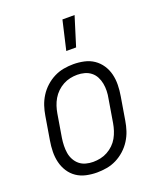

<svg xmlns="http://www.w3.org/2000/svg" viewBox="-140 -839 781 936"><g transform="rotate(-20 250.0 -371.5)"><path d="M201 8Q173 8 145.5 2Q118 -4 96 -19Q74 -34 59.5 -56.5Q45 -79 38.5 -105.5Q32 -132 32.5 -160.5Q33 -189 38 -218L58 -338Q62 -363 70 -387.5Q78 -412 92.5 -435Q107 -458 127.5 -476.5Q148 -495 172 -507Q196 -519 221.5 -523.5Q247 -528 272 -528Q300 -528 327.5 -522Q355 -516 377 -501Q399 -486 414 -463.5Q429 -441 435.5 -414.5Q442 -388 441.5 -359.5Q441 -331 436 -302L416 -182Q412 -157 404 -132.5Q396 -108 381.5 -85Q367 -62 346.5 -43.5Q326 -25 302 -13Q278 -1 252 3.5Q226 8 201 8ZM201 -47Q220 -47 239 -51Q258 -55 275.5 -64.5Q293 -74 307.5 -88Q322 -102 331.5 -119Q341 -136 347 -154.5Q353 -173 356 -191L376 -311Q380 -331 380.5 -350.5Q381 -370 377.5 -388.5Q374 -407 365.5 -423.5Q357 -440 342.5 -451.5Q328 -463 309.5 -468Q291 -473 272 -473Q253 -473 234.5 -469Q216 -465 198.5 -455.5Q181 -446 166.5 -432Q152 -418 142 -401Q132 -384 126 -365.5Q120 -347 117 -329L97 -209Q94 -189 93.5 -169.5Q93 -150 96 -131.5Q99 -113 108 -96.5Q117 -80 131 -68.5Q145 -57 163.5 -52Q182 -47 201 -47ZM262 -600 297 -751H360L313 -600Z"/></g></svg>

Font: Iosevka Term Curly Light
Style: Italic
Weight: 300
Italic angle: -9°
Designer: Belleve Invis
Foundry: Belleve Invis
Version: Version 32.3.0